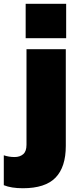

<svg xmlns="http://www.w3.org/2000/svg" viewBox="-85 -770 428 1016"><path d="M50.8 -567.9V-750H265.1V-567.9ZM36.1 226.1Q-25.4 226.1 -64.9 210V51.8Q-37.6 61 -7.8 61Q20 61 37.6 46.1Q55.2 31.2 55.2 -3.9V-509.8H263.2V2Q263.2 114.3 208.7 170.2Q154.3 226.1 36.1 226.1Z"/></svg>

Font: Mulish ExtraBlack
Style: Regular
Weight: 1000
Designer: Vernon Adams
Foundry: Vernon Adams
Version: Version 3.603; ttfautohint (v1.8.3)